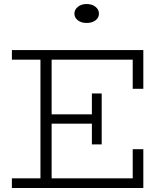

<svg xmlns="http://www.w3.org/2000/svg" viewBox="-20 -935 815 955"><path d="M410.2 -820.8Q384.3 -820.8 367.2 -834Q350.1 -847.2 350.1 -867.2Q350.1 -887.2 367.4 -901.1Q384.8 -915 410.2 -915Q437.5 -915 454.8 -901.4Q472.2 -887.7 472.2 -867.2Q472.2 -846.7 455.1 -833.7Q438 -820.8 410.2 -820.8ZM692.9 -493.2H640.1V-638.2H236.8V-366.2H437V-470.2H485.8V-216.8H437V-319.8H236.8V-47.9H640.1V-192.9H692.9V0H39.1V-47.9H181.2V-638.2H39.1V-686H692.9Z"/></svg>

Font: BioRhyme Light
Style: Regular
Weight: 300
Designer: Aoife Mooney
Foundry: Aoife Mooney Type
Version: Version 1.500;PS 001.500;hotconv 1.0.88;makeotf.lib2.5.64775